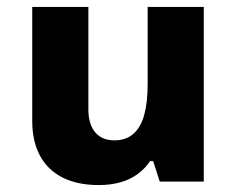

<svg xmlns="http://www.w3.org/2000/svg" viewBox="-20 -524 685 554"><path d="M568 -504V0H441L422 -59H413Q399 -38 377.5 -22Q356 -6 327.5 2Q299 10 265 10Q204 10 161 -11.5Q118 -33 95.5 -74.5Q73 -116 73 -175V-504H235V-208Q235 -166 254.5 -142.5Q274 -119 310 -119Q343 -119 364.5 -137.5Q386 -156 396 -192Q406 -228 406 -281V-504Z"/></svg>

Font: Noto Sans Armenian ExtraBold
Style: Regular
Weight: 800
Version: Version 2.007